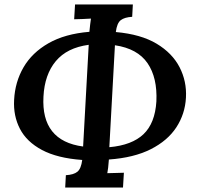

<svg xmlns="http://www.w3.org/2000/svg" viewBox="-20 -786 886 857"><path d="M271 51 274 -4Q309 -6 325.5 -19.5Q342 -33 347 -72Q236 -80 167.5 -116.5Q99 -153 69 -211Q39 -269 43 -340Q47 -420 85 -485.5Q123 -551 196.5 -593Q270 -635 379 -644Q381 -661 382.5 -677Q384 -693 386 -703Q369 -702 346.5 -701Q324 -700 311 -700L315 -766H573L570 -711Q536 -709 519 -696Q502 -683 497 -643Q609 -633 679 -591Q749 -549 781.5 -486Q814 -423 810 -350Q806 -277 767 -217.5Q728 -158 653 -120Q578 -82 466 -74Q463 -32 459 -13Q476 -13 498 -14Q520 -15 533 -15L529 51ZM351 -132 376 -586Q279 -573 229 -513Q179 -453 174 -355Q163 -157 351 -132ZM468 -129Q569 -138 620.5 -187Q672 -236 678 -333Q683 -439 638.5 -504Q594 -569 493 -584Z"/></svg>

Font: Lora SemiBold
Style: Italic
Weight: 600
Italic angle: -3°
Designer: Olga Karpushina, Alexei Vanyashin (Cyrillic)
Foundry: Cyreal
Version: Version 3.011; ttfautohint (v1.8.4.7-5d5b)